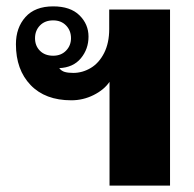

<svg xmlns="http://www.w3.org/2000/svg" viewBox="-20 -583 608 603"><path d="M324 -326Q307 -301 274 -284.5Q241 -268 204 -268Q122 -268 76 -316Q30 -364 30 -444Q30 -496 60 -529.5Q90 -563 147 -563Q201 -563 229.5 -535Q258 -507 258 -468Q258 -429 234 -400Q210 -371 166 -369Q173 -360 183.5 -357Q194 -354 210 -354Q239 -354 265 -369.5Q291 -385 307 -416.5Q323 -448 323 -492V-553H514V0H324ZM203 -463Q203 -487 187.5 -503Q172 -519 147 -519Q121 -519 105.5 -503Q90 -487 90 -463Q90 -439 105.5 -423.5Q121 -408 147 -408Q172 -408 187.5 -424Q203 -440 203 -463Z"/></svg>

Font: Taviraj ExtraBold
Style: Regular
Weight: 800
Designer: Katatrad Team
Foundry: CadsonDemak
Version: Version 1.001